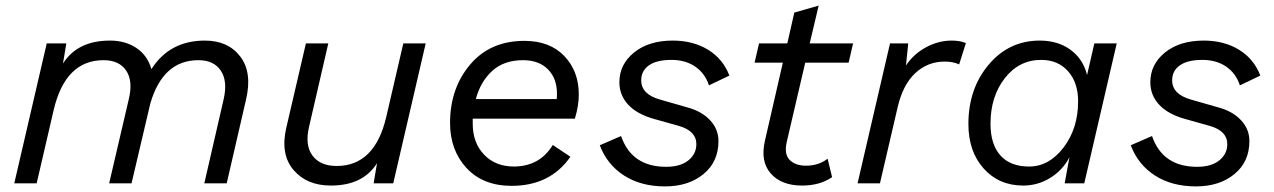

<svg xmlns="http://www.w3.org/2000/svg" viewBox="-20 -655 4553 686"><path d="M712 -510Q795 -510 838.5 -453Q882 -396 859 -299L790 0H710L779 -300Q794 -365 769 -402.5Q744 -440 689 -440Q562 -440 517 -285L450 0H370L440 -300Q456 -365 431 -402.5Q406 -440 350 -440Q214 -440 172 -263L111 0H31L147 -500H217L205 -428Q257 -510 373 -510Q428 -510 467.5 -483.5Q507 -457 521 -408Q586 -510 712 -510Z M1421 -500H1501L1385 0H1315L1327 -72Q1277 8 1162 8Q1076 8 1028.5 -48Q981 -104 1003 -199L1073 -500H1153L1084 -201Q1069 -136 1096.5 -99Q1124 -62 1183 -62Q1319 -62 1360 -237Z M2034 -231H1669V-213Q1669 -145 1709.5 -102.5Q1750 -60 1817 -60Q1909 -61 1955 -137L2018 -95Q1946 9 1808 9Q1706 9 1647 -54.5Q1588 -118 1588 -216Q1588 -339 1659.5 -424Q1731 -509 1854 -509Q1944 -509 1996 -455Q2048 -401 2048 -317Q2048 -278 2034 -231ZM1849 -440Q1781 -440 1739 -402Q1697 -364 1680 -301H1969Q1970 -307 1970 -320Q1970 -375 1937.5 -407.5Q1905 -440 1849 -440Z M2123 -136 2199 -169Q2237 -59 2360 -59Q2411 -59 2439.5 -82Q2468 -105 2468 -140Q2468 -187 2406 -205L2317 -230Q2256 -247 2224.5 -281Q2193 -315 2193 -361Q2193 -425 2245.5 -467.5Q2298 -510 2384 -510Q2456 -510 2509.5 -477.5Q2563 -445 2586 -385L2513 -350Q2499 -393 2464 -417Q2429 -441 2379 -441Q2326 -441 2298.5 -421.5Q2271 -402 2271 -368Q2271 -318 2339 -299L2437 -271Q2488 -257 2517.5 -225Q2547 -193 2547 -151Q2547 -77 2493.5 -33Q2440 11 2356 11Q2270 11 2209.5 -28Q2149 -67 2123 -136Z M2857 -431 2791 -148Q2781 -104 2801.5 -83.5Q2822 -63 2860 -63Q2905 -63 2937 -88L2953 -22Q2909 8 2846 8Q2772 8 2734 -35Q2696 -78 2713 -152L2777 -431H2676L2692 -500H2793L2818 -610L2905 -635L2873 -500H3028L3012 -431Z M3380 -510Q3411 -510 3431 -501L3407 -425Q3385 -435 3355 -435Q3295 -435 3250.5 -394Q3206 -353 3187 -271L3124 0H3044L3160 -500H3225L3217 -421Q3244 -462 3288.5 -486Q3333 -510 3380 -510Z M3636 8Q3549 8 3494.5 -53Q3440 -114 3440 -212Q3440 -338 3512.5 -424Q3585 -510 3695 -510Q3760 -510 3805 -477Q3850 -444 3864 -387L3890 -500H3970L3854 0H3784L3801 -93Q3777 -47 3732.5 -19.5Q3688 8 3636 8ZM3657 -60Q3728 -60 3780 -128Q3832 -196 3832 -293Q3832 -360 3796 -400.5Q3760 -441 3700 -441Q3621 -441 3570 -375.5Q3519 -310 3519 -213Q3519 -139 3554.5 -99.5Q3590 -60 3657 -60Z M4020 -136 4096 -169Q4134 -59 4257 -59Q4308 -59 4336.5 -82Q4365 -105 4365 -140Q4365 -187 4303 -205L4214 -230Q4153 -247 4121.5 -281Q4090 -315 4090 -361Q4090 -425 4142.5 -467.5Q4195 -510 4281 -510Q4353 -510 4406.5 -477.5Q4460 -445 4483 -385L4410 -350Q4396 -393 4361 -417Q4326 -441 4276 -441Q4223 -441 4195.5 -421.5Q4168 -402 4168 -368Q4168 -318 4236 -299L4334 -271Q4385 -257 4414.5 -225Q4444 -193 4444 -151Q4444 -77 4390.5 -33Q4337 11 4253 11Q4167 11 4106.5 -28Q4046 -67 4020 -136Z"/></svg>

Font: Elaine Sans
Style: Italic
Weight: 400
Italic angle: -13°
Designer: Wei Huang
Foundry: Wei Huang
Version: Version 2.001;December 24, 2019;FontCreator 12.0.0.2547 64-b